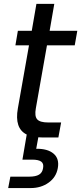

<svg xmlns="http://www.w3.org/2000/svg" viewBox="-20 -706 417 986"><path d="M71.8 -149.9 128.9 -473.1H59.1L71.8 -547.9H143.1L167 -686H258.8L234.9 -547.9H377L363.8 -473.1H221.2L164.1 -149.9Q156.7 -109.4 170.9 -93.3Q185.1 -77.1 227.1 -77.1H293.9L279.8 0H198.2Q182.6 0 176.8 -1L166 58.1Q224.6 57.1 255.1 83Q285.6 108.9 276.9 157.2Q268.6 204.1 229.7 231.9Q190.9 259.8 137.2 259.8H22L33.2 201.2H129.9Q163.1 201.2 180.4 190.9Q197.8 180.7 201.2 157.2Q205.6 134.3 191.7 124Q177.7 113.8 145 113.8H95.2L117.2 -15.1Q53.2 -46.4 71.8 -149.9Z"/></svg>

Font: Poppins
Style: Italic
Weight: 400
Italic angle: -10°
Designer: Ninad Kale (Devanagari), Jonny Pinhorn (Latin)
Foundry: Indian Type Foundry
Version: Version 3.200;PS 1.000;hotconv 16.6.54;makeotf.lib2.5.65590